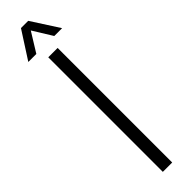

<svg xmlns="http://www.w3.org/2000/svg" viewBox="-271 -729 711 711"><g transform="rotate(-45 84.5 -374.0)"><path d="M60.5 0V-600H109.5V0ZM-4 -640 65.5 -748H103.5L173 -640H132L85 -716L38 -640Z"/></g></svg>

Font: Big Shoulders Stencil Text ExtraLight
Style: Regular
Weight: 250
Version: Version 2.001